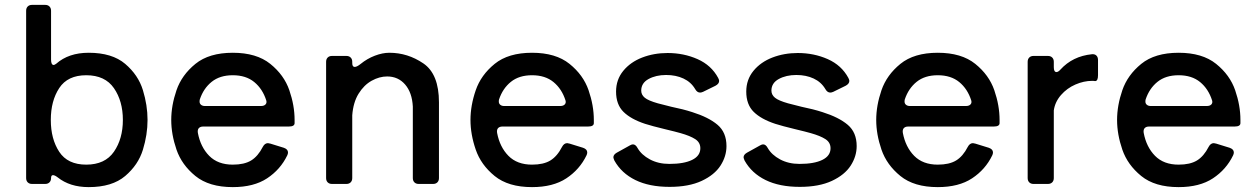

<svg xmlns="http://www.w3.org/2000/svg" viewBox="-20 -753 5140 786"><path d="M584 -262Q584 -202 565 -140Q546 -78 492.5 -32.5Q439 13 343 13Q266 13 216 -27Q204 -36 197 -36Q189 -36 189 -24Q189 -13 182.5 -6.5Q176 0 165 0H111Q100 0 93.5 -6.5Q87 -13 87 -24V-709Q87 -720 93.5 -726.5Q100 -733 111 -733H165Q176 -733 182.5 -726.5Q189 -720 189 -709V-509Q189 -487 200 -487Q203 -487 210 -492Q261 -537 343 -537Q439 -537 492.5 -491.5Q546 -446 565 -384Q584 -322 584 -262ZM483 -262Q483 -339 446.5 -392Q410 -445 333 -445Q257 -445 222.5 -392.5Q188 -340 188 -262Q188 -184 222.5 -131.5Q257 -79 333 -79Q410 -79 446.5 -132Q483 -185 483 -262Z M1162 -235H812Q800 -235 794 -228.5Q788 -222 790 -209Q801 -151 836.5 -115Q872 -79 933 -79Q980 -79 1008 -96Q1036 -113 1056 -152Q1064 -167 1077 -167Q1079 -167 1087 -165L1142 -148Q1159 -142 1159 -129Q1159 -123 1156 -117Q1128 -59 1073.5 -23Q1019 13 933 13Q836 13 780 -32.5Q724 -78 702.5 -140.5Q681 -203 681 -262Q681 -321 702.5 -383.5Q724 -446 780 -491.5Q836 -537 933 -537Q1030 -537 1086.5 -491.5Q1143 -446 1164.5 -383.5Q1186 -321 1186 -262V-249Q1186 -235 1162 -235ZM798 -346Q797 -343 797 -337Q797 -329 803 -324Q809 -319 819 -319H1048Q1061 -319 1067 -325.5Q1073 -332 1070 -342Q1055 -389 1021 -417Q987 -445 933 -445Q880 -445 846.5 -418Q813 -391 798 -346Z M1777 -334V-24Q1777 -13 1770.5 -6.5Q1764 0 1753 0H1694Q1683 0 1676.5 -6.5Q1670 -13 1670 -24V-317Q1667 -374 1638.5 -407Q1610 -440 1565 -440Q1533 -440 1501.5 -422.5Q1470 -405 1448 -369.5Q1426 -334 1422 -281V-24Q1422 -13 1415.5 -6.5Q1409 0 1398 0H1339Q1328 0 1321.5 -6.5Q1315 -13 1315 -24V-500Q1315 -511 1321.5 -517.5Q1328 -524 1339 -524H1398Q1409 -524 1415.5 -517.5Q1422 -511 1422 -500V-495Q1422 -479 1432 -479Q1441 -479 1456 -491Q1483 -513 1514.5 -525Q1546 -537 1574 -537Q1649 -537 1713 -493.5Q1777 -450 1777 -334Z M2387 -235H2037Q2025 -235 2019 -228.5Q2013 -222 2015 -209Q2026 -151 2061.5 -115Q2097 -79 2158 -79Q2205 -79 2233 -96Q2261 -113 2281 -152Q2289 -167 2302 -167Q2304 -167 2312 -165L2367 -148Q2384 -142 2384 -129Q2384 -123 2381 -117Q2353 -59 2298.5 -23Q2244 13 2158 13Q2061 13 2005 -32.5Q1949 -78 1927.5 -140.5Q1906 -203 1906 -262Q1906 -321 1927.5 -383.5Q1949 -446 2005 -491.5Q2061 -537 2158 -537Q2255 -537 2311.5 -491.5Q2368 -446 2389.5 -383.5Q2411 -321 2411 -262V-249Q2411 -235 2387 -235ZM2023 -346Q2022 -343 2022 -337Q2022 -329 2028 -324Q2034 -319 2044 -319H2273Q2286 -319 2292 -325.5Q2298 -332 2295 -342Q2280 -389 2246 -417Q2212 -445 2158 -445Q2105 -445 2071.5 -418Q2038 -391 2023 -346Z M2495 -96Q2491 -106 2491 -109Q2491 -120 2505 -128L2559 -158Q2566 -162 2571 -162Q2582 -162 2590 -147Q2606 -119 2640.5 -100.5Q2675 -82 2720 -82Q2780 -82 2813.5 -98.5Q2847 -115 2847 -146Q2847 -170 2826 -183.5Q2805 -197 2766 -208Q2745 -214 2703 -224Q2649 -237 2621 -246Q2563 -265 2532.5 -295Q2502 -325 2502 -378Q2502 -427 2531.5 -463Q2561 -499 2609 -517.5Q2657 -536 2713 -536Q2779 -536 2835.5 -511Q2892 -486 2920 -434Q2924 -426 2924 -422Q2924 -410 2909 -402L2858 -377Q2851 -374 2846 -374Q2834 -374 2826 -388Q2809 -417 2778 -431.5Q2747 -446 2707 -446Q2665 -446 2635 -429.5Q2605 -413 2605 -382Q2605 -365 2619.5 -353Q2634 -341 2673 -330L2728 -316Q2777 -306 2814 -294Q2881 -273 2917.5 -242Q2954 -211 2954 -155Q2954 -113 2929.5 -75Q2905 -37 2852.5 -12.5Q2800 12 2721 12Q2638 12 2581 -16Q2524 -44 2495 -96Z M3028 -96Q3024 -106 3024 -109Q3024 -120 3038 -128L3092 -158Q3099 -162 3104 -162Q3115 -162 3123 -147Q3139 -119 3173.5 -100.5Q3208 -82 3253 -82Q3313 -82 3346.5 -98.5Q3380 -115 3380 -146Q3380 -170 3359 -183.5Q3338 -197 3299 -208Q3278 -214 3236 -224Q3182 -237 3154 -246Q3096 -265 3065.5 -295Q3035 -325 3035 -378Q3035 -427 3064.5 -463Q3094 -499 3142 -517.5Q3190 -536 3246 -536Q3312 -536 3368.5 -511Q3425 -486 3453 -434Q3457 -426 3457 -422Q3457 -410 3442 -402L3391 -377Q3384 -374 3379 -374Q3367 -374 3359 -388Q3342 -417 3311 -431.5Q3280 -446 3240 -446Q3198 -446 3168 -429.5Q3138 -413 3138 -382Q3138 -365 3152.5 -353Q3167 -341 3206 -330L3261 -316Q3310 -306 3347 -294Q3414 -273 3450.5 -242Q3487 -211 3487 -155Q3487 -113 3462.5 -75Q3438 -37 3385.5 -12.5Q3333 12 3254 12Q3171 12 3114 -16Q3057 -44 3028 -96Z M4048 -235H3698Q3686 -235 3680 -228.5Q3674 -222 3676 -209Q3687 -151 3722.5 -115Q3758 -79 3819 -79Q3866 -79 3894 -96Q3922 -113 3942 -152Q3950 -167 3963 -167Q3965 -167 3973 -165L4028 -148Q4045 -142 4045 -129Q4045 -123 4042 -117Q4014 -59 3959.5 -23Q3905 13 3819 13Q3722 13 3666 -32.5Q3610 -78 3588.5 -140.5Q3567 -203 3567 -262Q3567 -321 3588.5 -383.5Q3610 -446 3666 -491.5Q3722 -537 3819 -537Q3916 -537 3972.5 -491.5Q4029 -446 4050.5 -383.5Q4072 -321 4072 -262V-249Q4072 -235 4048 -235ZM3684 -346Q3683 -343 3683 -337Q3683 -329 3689 -324Q3695 -319 3705 -319H3934Q3947 -319 3953 -325.5Q3959 -332 3956 -342Q3941 -389 3907 -417Q3873 -445 3819 -445Q3766 -445 3732.5 -418Q3699 -391 3684 -346Z M4294 -500V-478Q4294 -458 4305 -458Q4312 -458 4321 -468Q4371 -523 4450 -531Q4462 -532 4468.5 -525.5Q4475 -519 4475 -507V-445Q4475 -421 4463 -421Q4459 -422 4451 -422Q4417 -422 4382.5 -407Q4348 -392 4323.5 -364Q4299 -336 4294 -301V-24Q4294 -13 4287.5 -6.5Q4281 0 4270 0H4211Q4200 0 4193.5 -6.5Q4187 -13 4187 -24V-500Q4187 -511 4193.5 -517.5Q4200 -524 4211 -524H4270Q4281 -524 4287.5 -517.5Q4294 -511 4294 -500Z M5034 -235H4684Q4672 -235 4666 -228.5Q4660 -222 4662 -209Q4673 -151 4708.5 -115Q4744 -79 4805 -79Q4852 -79 4880 -96Q4908 -113 4928 -152Q4936 -167 4949 -167Q4951 -167 4959 -165L5014 -148Q5031 -142 5031 -129Q5031 -123 5028 -117Q5000 -59 4945.5 -23Q4891 13 4805 13Q4708 13 4652 -32.5Q4596 -78 4574.5 -140.5Q4553 -203 4553 -262Q4553 -321 4574.5 -383.5Q4596 -446 4652 -491.5Q4708 -537 4805 -537Q4902 -537 4958.5 -491.5Q5015 -446 5036.5 -383.5Q5058 -321 5058 -262V-249Q5058 -235 5034 -235ZM4670 -346Q4669 -343 4669 -337Q4669 -329 4675 -324Q4681 -319 4691 -319H4920Q4933 -319 4939 -325.5Q4945 -332 4942 -342Q4927 -389 4893 -417Q4859 -445 4805 -445Q4752 -445 4718.5 -418Q4685 -391 4670 -346Z"/></svg>

Font: Shippori Gothic B2 Bold
Style: Regular
Weight: 700
Designer: FONTDASU
Foundry: FONTDASU / Google Inc. / but / Adobe
Version: Version 1.130